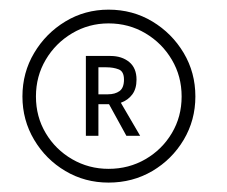

<svg xmlns="http://www.w3.org/2000/svg" viewBox="-20 -692 470 398"><path d="M26.5 -492Q26.5 -541.5 50.8 -582.2Q75 -623 115.5 -647.5Q156 -672 205 -672Q255 -672 295.8 -647.5Q336.5 -623 360.8 -582.2Q385 -541.5 385 -492Q385 -443 360.8 -402.2Q336.5 -361.5 295.8 -337.5Q255 -313.5 205 -313.5Q156 -313.5 115.5 -337.5Q75 -361.5 50.8 -402.2Q26.5 -443 26.5 -492ZM54.5 -492Q54.5 -450 74.8 -416Q95 -382 129.5 -362Q164 -342 205 -342Q247 -342 281.5 -362Q316 -382 336.2 -416Q356.5 -450 356.5 -492Q356.5 -534 336.2 -568.2Q316 -602.5 281.5 -623Q247 -643.5 205 -643.5Q164 -643.5 129.5 -623Q95 -602.5 74.8 -568.2Q54.5 -534 54.5 -492ZM158 -576H209Q232.5 -576 247.8 -563.5Q263 -551 263 -527Q263 -508 254.2 -496.2Q245.5 -484.5 230.5 -479L270.5 -410.5H242L206 -476H184V-410.5H158ZM184 -496.5H203.5Q218.5 -496.5 227.8 -503.2Q237 -510 237 -527Q237 -544 226 -548.2Q215 -552.5 200.5 -552.5H184Z"/></svg>

Font: League Spartan Thin ExtraLight
Style: Regular
Weight: 250
Version: Version 2.002